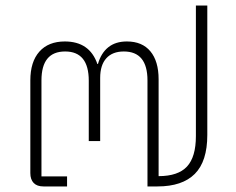

<svg xmlns="http://www.w3.org/2000/svg" viewBox="-20 -670 848 690"><path d="M684 -650H725V-185Q725 -90 680 -45Q635 0 546 0H510V-381Q510 -485 425 -485Q384 -485 362 -460.5Q340 -436 340 -390V-163H299V-380Q299 -485 214 -485Q129 -485 129 -381V-36H221V0H136Q113 0 101 -12.5Q89 -25 89 -48V-381Q89 -448 121.5 -484.5Q154 -521 213 -521Q302 -521 330 -440H332Q343 -479 369 -500Q395 -521 436 -521Q491 -521 520.5 -485.5Q550 -450 550 -385V-37Q620 -37 652 -71.5Q684 -106 684 -181Z"/></svg>

Font: Anuphan ExtraLight
Style: Regular
Weight: 200
Designer: Cadson Demak
Version: Version 3.001